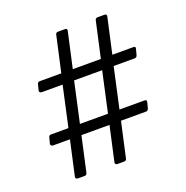

<svg xmlns="http://www.w3.org/2000/svg" viewBox="-129 -829 926 958"><g transform="rotate(-20 334.0 -350.0)"><path d="M607 -510Q618 -510 618 -502Q618 -500 617 -498L609 -467Q605 -455 596 -455H483L436 -241H569Q582 -241 579 -229L571 -198Q567 -186 558 -186H424L383 -1Q381 11 369 11H333Q328 11 324.5 7.5Q321 4 322 -1L363 -186H214L173 -1Q171 11 159 11H123Q118 11 114.5 7.5Q111 4 112 -1L153 -186H63Q58 -186 54 -190Q50 -194 51 -198L59 -229Q62 -241 72 -241H165L212 -455H101Q96 -455 92 -458.5Q88 -462 89 -467L97 -498Q100 -510 110 -510H225L267 -699Q269 -711 281 -711H318Q330 -711 328 -699L286 -510H435L477 -699Q479 -711 491 -711H528Q540 -711 538 -699L496 -510ZM273 -455 226 -241H375L422 -455Z"/></g></svg>

Font: Lustria
Style: Regular
Weight: 400
Designer: Matthew Desmond
Foundry: Matthew Desmond
Version: Version 001.001; ttfautohint (v1.6)